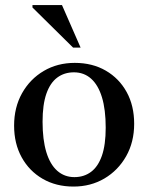

<svg xmlns="http://www.w3.org/2000/svg" viewBox="-20 -710 573 742"><path d="M267.5 -25.5Q304.5 -25.5 331.8 -45.8Q359 -66 373.8 -108.2Q388.5 -150.5 388.5 -216.5Q388.5 -286.5 374 -334Q359.5 -381.5 332 -406Q304.5 -430.5 265.5 -430.5Q228.5 -430.5 201.2 -410.2Q174 -390 159.2 -347.8Q144.5 -305.5 144.5 -239.5Q144.5 -170 159 -122.2Q173.5 -74.5 201.2 -50Q229 -25.5 267.5 -25.5ZM264 11Q196.5 11 144.8 -19Q93 -49 63.8 -102Q34.5 -155 34.5 -224.5Q34.5 -295 65.2 -349.8Q96 -404.5 149 -435.8Q202 -467 269 -467Q337 -467 388.8 -437Q440.5 -407 469.5 -354.2Q498.5 -301.5 498.5 -231.5Q498.5 -161 467.5 -106.2Q436.5 -51.5 383.5 -20.2Q330.5 11 264 11ZM291.5 -526H262.5L105.5 -681V-690.5H219.5Z"/></svg>

Font: Newsreader 36pt Medium
Style: Regular
Weight: 500
Designer: Hugues Gentile
Foundry: Production Type
Version: Version 1.003